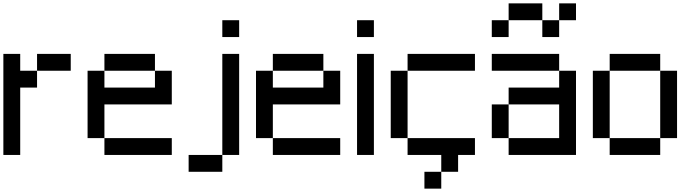

<svg xmlns="http://www.w3.org/2000/svg" viewBox="-20 -920 4140 1140"><path d="M0 0V-600H100V-500H200V-400H100V0ZM400 -500H200V-600H400Z M500 -100V-500H600V-400H900V-500H1000V-300H600V-100ZM600 -100H1000V0H600ZM600 -500V-600H900V-500Z M1100 100V0H1300V100ZM1300 0V-600H1400V0ZM1300 -700V-800H1400V-700Z M1500 -100V-500H1600V-400H1900V-500H2000V-300H1600V-100ZM1600 -100H2000V0H1600ZM1600 -500V-600H1900V-500Z M2100 0V-600H2200V0ZM2100 -700V-800H2200V-700Z M2300 -100V-500H2400V-100ZM2400 -100H2800V0H2700V100H2600V0H2400ZM2400 -500V-600H2800V-500ZM2500 200V100H2600V200Z M2900 -100V-300H3000V-100ZM2900 -500V-600H3300V-500ZM2900 -700V-800H3000V-700ZM3300 -100V-300H3000V-400H3300V-500H3400V0H3000V-100ZM3300 -700H3200V-800H3300ZM3300 -800V-900H3400V-800ZM3000 -800V-900H3200V-800Z M3500 -100V-500H3600V-100ZM3900 -100V0H3600V-100ZM3900 -500H4000V-100H3900ZM3900 -600V-500H3600V-600Z"/></svg>

Font: Galmuri9 Regular
Style: Regular
Weight: 400
Designer: Lee Minseo (quiple)
Version: Version 2.399;hotconv 1.1.1;makeotfexe 2.6.0 DEVELOPMENT